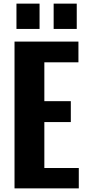

<svg xmlns="http://www.w3.org/2000/svg" viewBox="-20 -1039 478 1059"><path d="M275.9 -879.4V-1019H403.3V-879.4ZM70.8 -879.4V-1019H198.2V-879.4ZM60.1 0V-809.6H412.6V-695.3H224.6V-481H370.6V-365.7H224.6V-112.3H414.6V0Z"/></svg>

Font: Oswald
Style: DemiBold
Weight: 600
Designer: Vernon Adams
Foundry: Vernon Adams
Version: 3.0; ttfautohint (v0.95) -l 8 -r 50 -G 200 -x 0 -w "G" -W -c